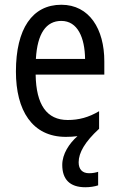

<svg xmlns="http://www.w3.org/2000/svg" viewBox="-20 -566 502 808"><path d="M311 117C311 77 337 31 397 -24V-98C353 -72 312 -61 265 -61C177 -61 132 -125 130 -252H419V-308C419 -444 356 -546 238 -546C116 -546 47 -445 47 -265C47 -102 115 10 257 10C274 10 291 9 306 7C271 38 242 82 242 128C242 188 273 222 339 222C359 222 378 219 393 214V157C384 160 371 163 355 163C327 163 311 147 311 117ZM238 -478C307 -478 337 -407 338 -318H131C137 -425 174 -478 238 -478Z"/></svg>

Font: Noto Sans Gujarati Condensed
Style: Regular
Weight: 400
Width: 3
Designer: Jelle Bosma - Monotype Design Team, Universal Thirst
Foundry: Monotype Imaging Inc.
Version: Version 2.106